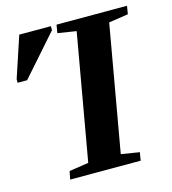

<svg xmlns="http://www.w3.org/2000/svg" viewBox="-103 -738 737 821"><g transform="rotate(-15 265.5 -327.5)"><path d="M344 -49 425 -36 419 0H107L114 -36L200 -49L298 -606L216 -619L222 -655H534L528 -619L442 -606ZM-3 -458V-474L57 -655H197V-637L39 -458Z"/></g></svg>

Font: Libra Serif Modern
Style: Bold Italic
Weight: 700
Italic angle: -12°
Designer: Stefan Peev, Context Ltd
Foundry: Stefan Peev, Context Ltd
Version: Version 1.000